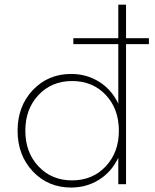

<svg xmlns="http://www.w3.org/2000/svg" viewBox="-20 -802 673 836"><path d="M289.6 14.6Q189.5 14.6 123 -55.7Q56.6 -126 56.6 -232.9Q56.6 -339.8 123 -409.9Q189.5 -480 289.6 -480Q357.4 -480 411.9 -445.8Q466.3 -411.6 495.1 -350.6V-609.9H299.3V-635.7H495.1V-781.7H528.8V-635.7H628.4V-609.9H528.8V0H495.1V-115.2Q466.3 -54.2 411.9 -19.8Q357.4 14.6 289.6 14.6ZM497.6 -232.9Q497.6 -328.1 440.4 -388.7Q383.3 -449.2 293.9 -449.2Q205.1 -449.2 147.7 -388.4Q90.3 -327.6 90.3 -232.9Q90.3 -138.2 147.7 -77.4Q205.1 -16.6 293.9 -16.6Q382.8 -16.6 440.2 -77.4Q497.6 -138.2 497.6 -232.9Z"/></svg>

Font: Spartan MB ExtLt
Style: Regular
Weight: 200
Designer: Matt Bailey, Mirko Velimirovic
Foundry: Matt Bailey
Version: Version 1.005